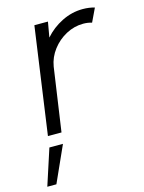

<svg xmlns="http://www.w3.org/2000/svg" viewBox="-184 -581 650 868"><g transform="rotate(-15 141.0 -147.0)"><path d="M-10.5 0 60 -500H123.5L111 -428.5Q144.5 -467 191.5 -490.5Q238.5 -514 289.5 -514Q319 -514 345 -506.5L315 -443.5Q296.5 -449.5 274.5 -449.5Q232.5 -449.5 194.2 -429Q156 -408.5 129.5 -373.8Q103 -339 96 -297L53 0ZM-72.5 220.5 -17.5 51.5H46L-30 220.5Z"/></g></svg>

Font: Urbanist Light
Style: Italic
Weight: 300
Italic angle: -8°
Designer: Corey Hu
Foundry: Corey Hu
Version: Version 1.330; ttfautohint (v1.8.4.7-5d5b)